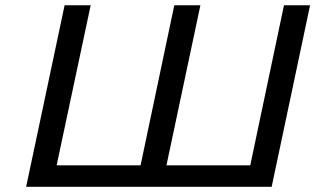

<svg xmlns="http://www.w3.org/2000/svg" viewBox="-20 -715 1207 735"><path d="M80.1 0 227.1 -693.8 228 -694.8H327.1L196.8 -82H518.1L647 -693.8L647.9 -694.8H747.1L617.2 -82H938L1066.9 -693.8L1067.9 -694.8H1167L1020 0Z"/></svg>

Font: CMU Bright
Style: SemiBoldOblique
Weight: 600
Italic angle: -12°
Version: Version 0.7.0